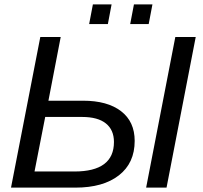

<svg xmlns="http://www.w3.org/2000/svg" viewBox="-20 -857 926 877"><path d="M647.5 0 780.8 -688H874L740.7 0ZM201.2 -397H359.4Q470.7 -397 533 -349.1Q595.2 -301.3 595.2 -213.4Q595.2 -112.3 523.2 -56.2Q451.2 0 324.7 0H30.3L164.1 -688H257.3ZM137.7 -73.7H320.3Q500.5 -73.7 500.5 -208.5Q500.5 -263.7 463.6 -293.2Q426.8 -322.8 355 -322.8H186.5ZM574.7 -747.1 591.8 -836.9H676.3L659.2 -747.1ZM387.2 -747.1 404.3 -836.9H489.7L472.7 -747.1Z"/></svg>

Font: Liberation Sans
Style: Italic
Weight: 400
Italic angle: -12°
Designer: Steve Matteson
Foundry: Ascender Corporation
Version: Version 2.1.5